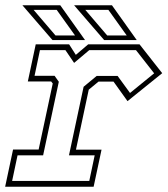

<svg xmlns="http://www.w3.org/2000/svg" viewBox="-22 -708 636 728"><path d="M-2.5 0 27.5 -141H124.5L178 -391.5L172 -399H83.5L113.5 -540H240L265.5 -500L312.5 -540H507L593 -430.5L461.5 -324.5L408.5 -398.5H351.5L314.5 -368L266 -140.5H363L333 0ZM24 -22H316.5L337 -119H239.5L295 -379L344.5 -420H424L471 -355.5L562.5 -430L493.5 -518H316.5L259 -469.5L226 -518H129.5L109 -420.5H185L201 -398L141.5 -119H44.5ZM496.5 -556H373L259 -688H402.5ZM458.5 -573.5 389 -670.5H301.5L384.5 -573.5ZM300.5 -556H177L63 -688H206.5ZM262.5 -573.5 193 -670.5H105.5L188.5 -573.5Z"/></svg>

Font: Tourney Thin ExtraLight
Style: Italic
Weight: 250
Italic angle: -12°
Version: Version 1.015